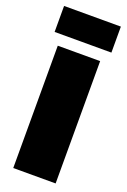

<svg xmlns="http://www.w3.org/2000/svg" viewBox="-144 -778 545 826"><g transform="rotate(20 129.0 -365.0)"><path d="M-1 -611V-730H259V-611ZM32 0V-560H226V0Z"/></g></svg>

Font: Tektur Condensed ExtraBold
Style: Regular
Weight: 800
Width: 3
Designer: Adam Jagosz
Foundry: Adam Jagosz
Version: Version 1.005;gftools[0.9.30]